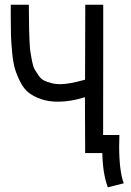

<svg xmlns="http://www.w3.org/2000/svg" viewBox="-20 -653 558 819"><path d="M416.5 0H343.3L342.3 -238.3Q280.8 -219.2 228 -219.2Q187 -219.2 155.3 -230.2Q123.5 -241.2 102.5 -257.6Q81.5 -273.9 66.7 -303.2Q51.8 -332.5 43.9 -359.1Q36.1 -385.7 32 -427.7Q27.8 -469.7 26.9 -500.5Q25.9 -531.2 25.9 -579.6V-622.1V-632.8H103Q103 -616.2 103.5 -584Q104 -545.4 104.2 -526.9Q104.5 -508.3 106 -476.8Q107.4 -445.3 109.9 -429.9Q112.3 -414.6 116.9 -391.1Q121.6 -367.7 128.2 -356.4Q134.8 -345.2 144.8 -330.6Q154.8 -315.9 168 -309.6Q181.2 -303.2 198.7 -298.6Q216.3 -293.9 237.8 -293.9Q273.9 -293.9 342.8 -313L343.8 -632.8H420.4Q420.4 -540 420.2 -355Q419.9 -169.9 419.9 -77.1H489.3Q488.3 -47.9 488.3 -29.8Q488.3 76.2 507.8 128.9L439.9 146Q418 86.9 416.5 0Z"/></svg>

Font: Fantasque Sans Mono
Style: Regular
Weight: 400
Monospace: yes
Designer: Jany Belluz
Version: Version 1.8.0 ; ttfautohint (v1.8.2)